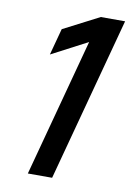

<svg xmlns="http://www.w3.org/2000/svg" viewBox="-82 -774 587 829"><g transform="rotate(10 211.0 -360.0)"><path d="M99 0H205.5L398.5 -720H292L134.8 -639L103.5 -522.5L261.1 -605Z"/></g></svg>

Font: Manrope
Style: SemiBoldItalic
Weight: 600
Italic angle: -15°
Designer: Mikhail Sharanda
Foundry: Mikhail Sharanda
Version: Version 4.502;hotconv 1.0.109;makeotfexe 2.5.65596